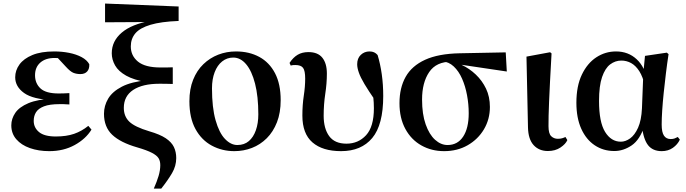

<svg xmlns="http://www.w3.org/2000/svg" viewBox="-20 -845 3909 1094"><path d="M260.9 16.2Q199.5 16.2 150.4 -1.2Q101.4 -18.5 72.9 -51.5Q44.4 -84.5 44.4 -130.8Q44.4 -168.4 67 -201.7Q89.6 -235 141.8 -257.1Q194 -279.1 282.4 -283.1V-274.3Q167.6 -278.8 117.1 -315.2Q66.6 -351.5 66.6 -404.7Q66.6 -443.9 90.9 -477.5Q115.2 -511 164.6 -531.5Q214.1 -551.9 289 -551.9Q333 -551.9 373.7 -543.9Q414.5 -535.8 444.9 -519.6Q475.3 -503.3 488.7 -479.2Q490.2 -452.9 476.8 -437.9Q463.4 -422.9 438.1 -422.9Q416.6 -422.9 398.6 -429.9Q380.7 -436.8 354.2 -466.1L291.2 -533.9L352.5 -534.8L374.7 -509.1Q347.5 -511.9 328.4 -513.3Q309.2 -514.7 291.4 -514.7Q239.6 -514.7 209.6 -488.3Q179.6 -461.8 179.6 -416.3Q179.6 -370.3 210.5 -341.3Q241.5 -312.4 314.1 -312.4Q328.8 -312.4 342.7 -312.9Q356.7 -313.4 375.4 -314.4V-249.8Q352.3 -251.6 340.5 -251.6Q328.7 -251.6 319.3 -251.6Q262.7 -251.6 230.6 -239.1Q198.6 -226.7 185.3 -205.6Q172.1 -184.5 172.1 -156.2Q172.1 -117.7 202.4 -92.5Q232.7 -67.3 298.1 -67.3Q358.3 -67.3 402 -82.4Q445.6 -97.5 483.2 -127.9L501.3 -106.5Q468.7 -53.4 405.5 -18.6Q342.3 16.2 260.9 16.2Z M856.4 229.5Q873.9 190 883.6 157.4Q893.3 124.7 893.3 96.1Q893.3 72.6 883.5 56.5Q873.7 40.5 845.6 25.8Q817.6 11.1 761.6 -5.3Q666.1 -32.7 619.3 -77.1Q572.5 -121.5 572.5 -196.8Q572.5 -242.5 596.3 -282.8Q620.1 -323 674.4 -351.2Q728.7 -379.3 819.1 -388.1L817.3 -376.8Q743.2 -389.1 698.9 -413.9Q654.7 -438.7 635.7 -472.3Q616.8 -505.9 616.8 -541.6Q616.8 -610.6 673.4 -658.9Q729.9 -707.2 839.4 -726.5L827 -709.6V-719.5L578.6 -718V-824.8L997.8 -808V-725.6Q897.7 -721.8 837.5 -703.8Q777.4 -685.9 751.3 -655.1Q725.3 -624.3 725.3 -580.4Q725.3 -527.6 766.1 -494Q807 -460.5 894.4 -460.5Q907.8 -460.5 927.7 -460.5Q947.6 -460.5 964.4 -461.5V-366.5Q945.5 -367.5 923.9 -367.6Q902.2 -367.8 888.4 -367.8Q792.3 -367.8 738.9 -332.6Q685.5 -297.3 685.5 -230.4Q685.5 -181.9 716.8 -151.8Q748.1 -121.6 830.4 -97Q891.6 -79.3 924.6 -57.2Q957.5 -35.1 970.9 -7.2Q984.2 20.8 984.2 55.7Q984.2 100.4 960.4 141.2Q936.6 181.9 898.9 229.5Z M1315.2 16.2Q1245.5 16.2 1187.1 -15.1Q1128.6 -46.4 1093.9 -109.5Q1059.2 -172.7 1059.2 -267.9Q1059.2 -337.8 1080.5 -390.7Q1101.7 -443.6 1138.8 -479.3Q1175.8 -515 1223.5 -533.5Q1271.2 -551.9 1324.6 -551.9Q1399.8 -551.9 1457.3 -520.8Q1514.7 -489.7 1547 -428Q1579.3 -366.2 1579.3 -274.3Q1579.3 -202.9 1558.1 -148.4Q1536.8 -94 1499.9 -57.2Q1463 -20.5 1415.4 -2.1Q1367.8 16.2 1315.2 16.2ZM1332.4 -18.7Q1371.5 -18.7 1397.8 -41Q1424.1 -63.3 1438 -103.1Q1451.9 -142.8 1451.9 -193.3Q1451.9 -296.1 1433.3 -368.4Q1414.8 -440.6 1382.6 -478.8Q1350.5 -517 1309.1 -517Q1273.5 -517 1245.9 -495.1Q1218.3 -473.2 1203.1 -433.5Q1187.9 -393.7 1187.9 -341.7Q1187.9 -231.8 1208.3 -160.1Q1228.6 -88.3 1261.8 -53.5Q1295 -18.7 1332.4 -18.7Z M1923.5 16.2Q1818 16.2 1760.5 -33.5Q1702.9 -83.1 1702.9 -186.6Q1702.9 -246.7 1710.9 -299.3Q1718.9 -351.9 1718.9 -397.3Q1718.9 -441.7 1707 -458.1Q1695.1 -474.5 1662.7 -474.5Q1655.4 -474.5 1648.9 -474Q1642.3 -473.5 1636.3 -471.5L1629.8 -486.5Q1650.7 -518.1 1676.3 -533.1Q1701.8 -548.2 1737.5 -548.2Q1791 -548.2 1816.7 -516.1Q1842.5 -484 1842.5 -425.8Q1842.5 -369.7 1833.3 -310Q1824.2 -250.4 1824.2 -185.4Q1824.2 -112.8 1855.5 -69.6Q1886.9 -26.4 1954.1 -26.4Q2021.5 -26.4 2066 -74.7Q2110.4 -123.1 2110.4 -228.2Q2110.4 -259.1 2106.8 -294.4Q2103.2 -329.7 2097.4 -362.1L2116.8 -361.2L2118.9 -270.9Q2079.9 -327.3 2057 -365.7Q2034.1 -404.1 2024.7 -431.2Q2015.2 -458.2 2015.2 -479.1Q2015.2 -512.9 2035.8 -532.4Q2056.4 -551.9 2085.3 -551.9Q2101.1 -551.9 2112 -546.7Q2123 -541.5 2131.6 -531.4Q2147.1 -480.2 2155.3 -421.8Q2163.6 -363.4 2163.6 -297.8Q2163.6 -133.7 2101.1 -58.7Q2038.7 16.2 1923.5 16.2Z M2510.5 16.2Q2438.9 16.2 2381.1 -16.3Q2323.3 -48.7 2289.8 -110.2Q2256.2 -171.8 2256.2 -257.1Q2256.2 -344.6 2291.4 -407.2Q2326.5 -469.7 2402 -504.3Q2477.4 -538.9 2598.5 -541.4L2861.6 -546.6L2867.7 -437.5L2579.8 -480.3L2552.9 -493.5Q2465.8 -494 2425.4 -434.2Q2384.9 -374.4 2384.9 -277.8Q2384.9 -194.4 2405.4 -136.5Q2425.8 -78.6 2459 -48.6Q2492.1 -18.7 2530.2 -18.7Q2587.3 -18.7 2619 -66.6Q2650.7 -114.5 2650.7 -199.6Q2650.7 -251.2 2641.1 -302.6Q2631.6 -354.1 2612.8 -396.8Q2594 -439.5 2565.4 -466.3Q2536.8 -493.2 2499.2 -495.5L2520.9 -504.5Q2566.2 -496.4 2610.6 -475.4Q2655 -454.4 2691.1 -420.2Q2727.3 -385.9 2749.4 -339.8Q2771.4 -293.6 2771.4 -235.7Q2771.4 -165.4 2737.5 -108.2Q2703.5 -51.1 2644.8 -17.5Q2586.1 16.2 2510.5 16.2Z M3101.8 15.5Q3051.4 15.5 3020.6 -18.1Q2989.9 -51.7 2988.4 -119.2L2979.8 -522.4L3114.5 -547.4L3122.7 -540.7Q3117.3 -445.9 3113.9 -378.9Q3110.6 -311.9 3108.6 -265.3Q3106.6 -218.6 3105.9 -185.7Q3105.3 -152.8 3105.3 -126.4Q3105.3 -84 3120.6 -69.1Q3135.9 -54.2 3158.5 -54.2Q3172.7 -54.2 3183 -57.2Q3193.3 -60.2 3201.8 -64.5L3212.7 -46.8Q3203 -24.2 3173.4 -4.4Q3143.8 15.5 3101.8 15.5Z M3480.3 15.5Q3417.6 15.5 3368.7 -17.2Q3319.7 -49.9 3292 -111.3Q3264.2 -172.8 3264.2 -259.4Q3264.2 -354.6 3295.3 -419.6Q3326.3 -484.6 3377.6 -518.3Q3428.8 -551.9 3490.1 -551.9Q3559.7 -551.9 3607.5 -507.5Q3655.3 -463.2 3670 -381.8H3676.5L3655.2 -353.7Q3643.2 -407.4 3622.7 -439.4Q3602.2 -471.4 3576 -485.7Q3549.8 -499.9 3520.4 -499.9Q3485.7 -499.9 3456.8 -478.2Q3428 -456.5 3410.6 -406.1Q3393.2 -355.7 3393.2 -269.8Q3393.2 -149.6 3427.6 -93.6Q3462.1 -37.6 3517.5 -37.6Q3544.2 -37.6 3570.6 -56.6Q3596.9 -75.6 3615.7 -117.3Q3634.5 -159.1 3637.8 -227.4L3645.6 -428L3655.1 -526.6L3779.4 -545L3789.4 -536.5Q3780.9 -481.4 3774.1 -424.9Q3767.2 -368.4 3761.7 -315.4Q3756.2 -262.4 3753.2 -216.4Q3750.2 -170.4 3750.2 -135.4Q3750.2 -91.4 3763.2 -72.1Q3776.2 -52.7 3801.7 -52.7Q3814.9 -52.7 3824.2 -56.3Q3833.5 -60 3842 -64.5L3853.7 -49.4Q3841 -21.7 3814 -2.7Q3787 16.2 3750.5 16.2Q3699.9 16.2 3673.1 -17.1Q3646.3 -50.5 3637.4 -127.3L3652.4 -128.7Q3626.2 -48.4 3579 -16.4Q3531.8 15.5 3480.3 15.5Z"/></svg>

Font: Noto Serif HK ExtraLight
Style: Regular
Weight: 200
Designer: Ryoko NISHIZUKA 西塚涼子 (kana & ideographs); Frank Grießhammer (Latin, Greek & Cyrillic); Wenlong ZHANG 张文龙 (bopomofo); San
Foundry: Adobe
Version: Version 2.002-H1;hotconv 1.1.0;makeotfexe 2.6.0